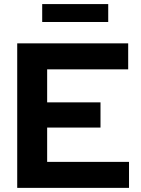

<svg xmlns="http://www.w3.org/2000/svg" viewBox="-20 -910 685 930"><path d="M63.4 0V-700H600.9V-574.1H208.4V-414.2H466.8V-292.1H208.4V-125.9H604.9V0ZM184.4 -803.5V-890.2H504.2V-803.5Z"/></svg>

Font: Red Hat Display
Style: Regular
Weight: 300
Designer: Pentagram, MCKL
Foundry: Pentagram, MCKL
Version: Version 1.023